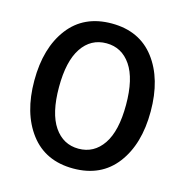

<svg xmlns="http://www.w3.org/2000/svg" viewBox="-103 -774 847 880"><g transform="rotate(15 321.0 -334.0)"><path d="M525 -84.5Q453 10 321 10Q189 10 117 -84.5Q45 -179 45 -334Q45 -489 117 -583.5Q189 -678 321 -678Q453 -678 525 -583.5Q597 -489 597 -334Q597 -179 525 -84.5ZM321 -584Q247 -584 204.5 -520.5Q162 -457 162 -334Q162 -210 205 -147Q248 -84 321 -84Q394 -84 437 -147Q480 -210 480 -334Q480 -458 437 -521Q394 -584 321 -584Z"/></g></svg>

Font: Celebes SemiBold
Style: Regular
Weight: 600
Designer: Anugrah Pasau
Foundry: Lafontype
Version: Version 1.000